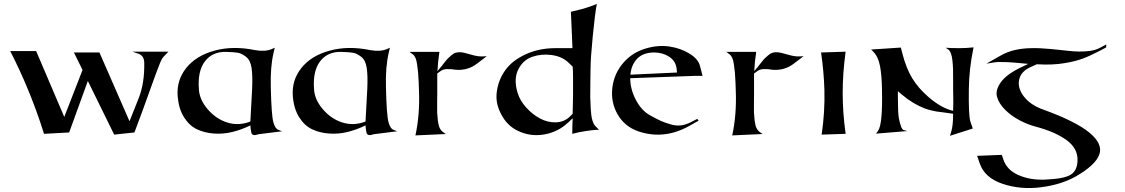

<svg xmlns="http://www.w3.org/2000/svg" viewBox="-20 -681 5727 977"><path d="M400 -325 356 -414H486L639 -64L686 -182Q716 -258 714 -361Q714 -396 686 -407L654 -418H837Q831 -411 821.5 -402Q812 -393 806 -384Q800 -375 793 -357Q775 -312 747.5 -234.5Q720 -157 704 -114L664 -7L561 4L427 -269L332 -7L204 0Q167 -119 118 -236Q81 -325 32 -421H164L307 -86Z M1254 -63Q1255 -92 1263 -230Q1266 -297 1260 -336Q1254 -375 1232 -392Q1210 -409 1191 -412.5Q1172 -416 1129 -417Q1060 -418 1022.5 -368.5Q985 -319 992 -227Q995 -174 1036.5 -125.5Q1078 -77 1133.5 -58.5Q1189 -40 1247 -60ZM1254 -43 1252 -42Q1209 -21 1162.5 -9.5Q1116 2 1068 -1.5Q1020 -5 981.5 -23.5Q943 -42 916 -85Q889 -128 884 -192Q878 -273 928 -335.5Q978 -398 1072 -423.5Q1166 -449 1278 -426Q1329 -417 1362 -431L1378 -438L1372 -412Q1355 -340 1358 -236Q1361 -96 1371 -59Q1380 -27 1395 -21L1415 -13L1296 2Q1293 3 1287 4.5Q1281 6 1278 6.5Q1275 7 1270.5 6Q1266 5 1263 2Q1257 -2 1254 -43Z M1840 -63Q1841 -92 1849 -230Q1852 -297 1846 -336Q1840 -375 1818 -392Q1796 -409 1777 -412.5Q1758 -416 1715 -417Q1646 -418 1608.5 -368.5Q1571 -319 1578 -227Q1581 -174 1622.5 -125.5Q1664 -77 1719.5 -58.5Q1775 -40 1833 -60ZM1840 -43 1838 -42Q1795 -21 1748.5 -9.5Q1702 2 1654 -1.5Q1606 -5 1567.5 -23.5Q1529 -42 1502 -85Q1475 -128 1470 -192Q1464 -273 1514 -335.5Q1564 -398 1658 -423.5Q1752 -449 1864 -426Q1915 -417 1948 -431L1964 -438L1958 -412Q1941 -340 1944 -236Q1947 -96 1957 -59Q1966 -27 1981 -21L2001 -13L1882 2Q1879 3 1873 4.5Q1867 6 1864 6.5Q1861 7 1856.5 6Q1852 5 1849 2Q1843 -2 1840 -43Z M2205 -307Q2205 -307 2205 -206Q2205 -197 2204.5 -159.5Q2204 -122 2204.5 -108Q2205 -94 2208 -68Q2211 -42 2218 -28.5Q2225 -15 2237 -7L2249 1L2094 8Q2117 -99 2112 -220Q2112 -228 2110.5 -263.5Q2109 -299 2107.5 -312Q2106 -325 2103 -349Q2100 -373 2094.5 -385.5Q2089 -398 2081 -404L2064 -417H2216Q2208 -365 2206 -319L2226 -343Q2230 -348 2242.5 -364Q2255 -380 2261 -385.5Q2267 -391 2278 -400.5Q2289 -410 2300 -413Q2311 -416 2325 -415Q2340 -414 2377 -403Q2414 -392 2439 -394L2457 -395L2407 -357Q2360 -321 2299 -326Q2278 -330 2255 -329.5Q2232 -329 2216 -315Z M2894 -102Q2897 -197 2896 -286Q2896 -324 2894 -342L2871 -364Q2839 -394 2787 -401Q2735 -408 2688.5 -392Q2642 -376 2617.5 -328Q2593 -280 2613 -211Q2625 -170 2657.5 -134Q2690 -98 2729 -77.5Q2768 -57 2810 -58.5Q2852 -60 2881 -89ZM2893 -436Q2892 -468 2889 -531.5Q2886 -595 2885 -621Q2902 -625 2946 -636Q2987 -648 3017 -661Q3008 -616 2996.5 -499Q2985 -382 2985 -332Q2985 -312 2984 -263Q2983 -214 2983.5 -188Q2984 -162 2986 -126.5Q2988 -91 2994 -70Q3000 -49 3010 -39L3028 -21Q2998 -20 2960 -14Q2926 -9 2892 0Q2892 -14 2892.5 -40Q2893 -66 2894 -79L2887 -73Q2880 -67 2874 -60L2867 -54Q2820 -11 2755.5 2Q2691 15 2630.5 -8.5Q2570 -32 2538 -86Q2500 -148 2507.5 -210.5Q2515 -273 2550.5 -323Q2586 -373 2654.5 -404.5Q2723 -436 2806 -436Z M3518 -295 3187 -283Q3187 -227 3216 -172Q3245 -117 3290 -93Q3324 -74 3343.5 -65.5Q3363 -57 3391.5 -48.5Q3420 -40 3445 -43Q3470 -46 3497 -60L3528 -76L3535 -67L3487 -40Q3360 31 3230 -12Q3159 -36 3123 -98.5Q3087 -161 3096 -235Q3105 -309 3155 -365Q3199 -414 3263.5 -433.5Q3328 -453 3385.5 -444.5Q3443 -436 3488 -408.5Q3533 -381 3542 -345L3555 -295ZM3188 -301 3425 -312 3423 -331Q3419 -370 3385.5 -392Q3352 -414 3309 -414Q3253 -414 3222.5 -382.5Q3192 -351 3188 -301Z M3817 -307Q3817 -307 3817 -206Q3817 -197 3816.5 -159.5Q3816 -122 3816.5 -108Q3817 -94 3820 -68Q3823 -42 3830 -28.5Q3837 -15 3849 -7L3861 1L3706 8Q3729 -99 3724 -220Q3724 -228 3722.5 -263.5Q3721 -299 3719.5 -312Q3718 -325 3715 -349Q3712 -373 3706.5 -385.5Q3701 -398 3693 -404L3676 -417H3828Q3820 -365 3818 -319L3838 -343Q3842 -348 3854.5 -364Q3867 -380 3873 -385.5Q3879 -391 3890 -400.5Q3901 -410 3912 -413Q3923 -416 3937 -415Q3952 -414 3989 -403Q4026 -392 4051 -394L4069 -395L4019 -357Q3972 -321 3911 -326Q3890 -330 3867 -329.5Q3844 -329 3828 -315Z M4158 -414 4283 -418Q4268 -308 4268 -207Q4268 -109 4283 0L4161 4Q4178 -110 4175 -225Q4172 -319 4158 -414Z M4830 -102 4810 -105Q4799 -107 4777.5 -109.5Q4756 -112 4746 -113.5Q4736 -115 4719.5 -119Q4703 -123 4686 -129Q4626 -152 4570 -199L4549 -217V-176Q4549 -108 4554 -79Q4565 -22 4579 -19L4597 -14L4438 -1L4448 -15Q4472 -49 4468 -225Q4467 -297 4458 -345Q4449 -393 4422 -420L4413 -429L4564 -439L4572 -408Q4591 -334 4621.5 -283.5Q4652 -233 4705 -187Q4769 -132 4826 -118Q4826 -118 4830 -117Q4832 -153 4830 -231Q4830 -247 4830 -279Q4830 -311 4829.5 -330Q4829 -349 4826.5 -372.5Q4824 -396 4818.5 -410Q4813 -424 4804 -430L4792 -438Q4820 -436 4863 -436Q4898 -436 4934 -440Q4911 -330 4910 -229Q4908 -92 4918 -62L4930 -27L4814 10L4821 -13Q4830 -43 4830 -102Z M5212 -356Q5202 -357 5174 -359.5Q5146 -362 5133.5 -363Q5121 -364 5099.5 -365Q5078 -366 5061.5 -365.5Q5045 -365 5030 -362L4999 -357L5075 -400Q5137 -435 5230 -436Q5271 -437 5328 -431.5Q5385 -426 5425 -421.5Q5465 -417 5508 -420Q5551 -423 5578 -438L5609 -455V-440L5583 -426Q5530 -398 5491.5 -383.5Q5453 -369 5399 -360Q5336 -349 5256 -354L5225 -340Q5175 -318 5166 -275.5Q5157 -233 5190 -190Q5223 -147 5287 -124Q5453 -64 5523 -6.5Q5593 51 5574 105Q5555 159 5454 217Q5379 259 5276 272Q5173 285 5082 254.5Q4991 224 4966 152L4952 112L5078 107L5085 129Q5103 184 5162.5 210Q5222 236 5297 233Q5394 229 5427.5 208.5Q5461 188 5463 138Q5466 75 5408 32.5Q5350 -10 5252 -36Q5210 -47 5168 -69Q5126 -91 5094.5 -122.5Q5063 -154 5053.5 -188Q5044 -222 5072.5 -262Q5101 -302 5171 -336Z"/></svg>

Font: Roman Uncial Modern
Style: Medium
Weight: 500
Version: Version 001.000